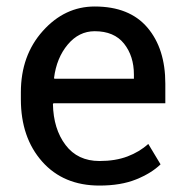

<svg xmlns="http://www.w3.org/2000/svg" viewBox="-20 -558 578 588"><path d="M284.7 10.3Q174.3 10.3 109.1 -63.2Q43.9 -136.7 43.9 -253.9V-275.4Q43.9 -388.2 111.1 -463.1Q178.2 -538.1 270 -538.1Q376.5 -538.1 431.4 -473.6Q486.3 -409.2 486.3 -301.8V-241.7H143.6L142.1 -239.3Q143.6 -163.1 180.7 -114Q217.8 -64.9 284.7 -64.9Q333.5 -64.9 370.4 -78.9Q407.2 -92.8 434.1 -117.2L471.7 -54.7Q443.4 -27.3 396.7 -8.5Q350.1 10.3 284.7 10.3ZM270 -462.4Q221.7 -462.4 187.5 -421.6Q153.3 -380.9 145.5 -319.3L146.5 -316.9H390.1V-329.6Q390.1 -386.2 359.9 -424.3Q329.6 -462.4 270 -462.4Z"/></svg>

Font: TypoPRO Roboto Slab
Style: Regular
Weight: 400
Designer: Google
Version: Version 1.100263; 2013; ttfautohint (v0.94.20-1c74) -l 8 -r 